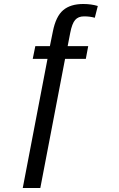

<svg xmlns="http://www.w3.org/2000/svg" viewBox="-20 -730 596 962"><path d="M455 -641Q431 -648 401 -648Q372 -648 356.5 -630Q341 -612 332 -566L319 -499H422L410 -435H306L182 212H94L218 -435H144L157 -499H230L245 -573Q260 -648 296.5 -679Q333 -710 397 -710Q437 -710 470 -700Z"/></svg>

Font: Libra Sans
Style: Regular
Weight: 400
Foundry: Context Ltd
Version: Version 1.000; ttfautohint (v1.3)